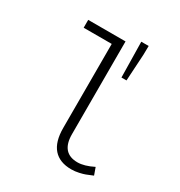

<svg xmlns="http://www.w3.org/2000/svg" viewBox="-183 -895 966 1033"><g transform="rotate(30 300.0 -378.5)"><path d="M397.9 -549.8 394 -770H439.9L439 -714.8L429.2 -549.8ZM410.2 13.2Q337.9 13.2 300 -29.5Q262.2 -72.3 262.2 -158.2V-680.2H87.9V-729H319.8V-152.8Q319.8 -36.1 420.9 -36.1Q462.4 -36.1 518.1 -64L534.2 -19Q504.4 -6.8 492.9 -2.2Q481.4 2.4 457.5 7.8Q433.6 13.2 410.2 13.2Z"/></g></svg>

Font: Office Code Pro D Light
Style: Regular
Weight: 300
Designer: Nathan Rutzky & Paul D. Hunt
Foundry: Adobe Systems Incorporated
Version: Version 1.004;PS 001.004;hotconv 1.0.70;makeotf.lib2.5.58329